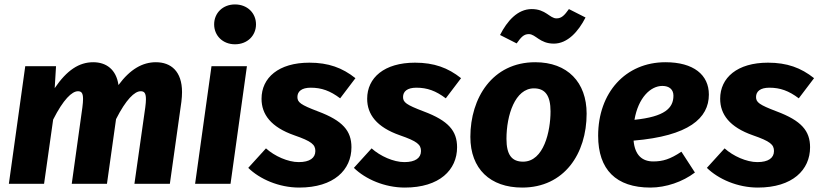

<svg xmlns="http://www.w3.org/2000/svg" viewBox="-20 -830 3717 867"><path d="M463 0 504 -292C549 -381 588 -418 615 -418C630 -418 639 -412 639 -382C639 -372 638 -360 636 -345L587 0H747L799 -370C801 -386 802 -401 802 -414C802 -508 752 -549 684 -549C624 -549 568 -518 515 -446C505 -517 459 -549 401 -549C337 -549 282 -513 227 -432L233 -531H94L20 0H179L220 -290C266 -381 305 -418 332 -418C347 -418 355 -411 355 -383C355 -373 354 -361 352 -345L304 0Z M1021 0 1095 -531H935L861 0ZM1041 -630C1097 -630 1136 -669 1136 -720C1136 -771 1097 -810 1041 -810C986 -810 947 -771 947 -720C947 -669 986 -630 1041 -630Z M1329 -98C1280 -98 1220 -125 1181 -160L1101 -72C1153 -21 1240 17 1331 17C1488 17 1567 -63 1567 -165C1567 -239 1528 -285 1416 -327C1337 -357 1323 -368 1323 -392C1323 -417 1342 -434 1383 -434C1432 -434 1471 -420 1516 -386L1585 -477C1526 -524 1463 -547 1377 -547C1238 -547 1161 -479 1161 -384C1161 -314 1203 -256 1309 -219C1387 -192 1404 -177 1404 -148C1404 -117 1379 -98 1329 -98Z M1806 -98C1757 -98 1697 -125 1658 -160L1578 -72C1630 -21 1717 17 1808 17C1965 17 2044 -63 2044 -165C2044 -239 2005 -285 1893 -327C1814 -357 1800 -368 1800 -392C1800 -417 1819 -434 1860 -434C1909 -434 1948 -420 1993 -386L2062 -477C2003 -524 1940 -547 1854 -547C1715 -547 1638 -479 1638 -384C1638 -314 1680 -256 1786 -219C1864 -192 1881 -177 1881 -148C1881 -117 1856 -98 1806 -98Z M2397 -549C2203 -549 2104 -387 2104 -212C2104 -67 2194 17 2338 17C2528 17 2629 -136 2629 -317C2629 -458 2543 -549 2397 -549ZM2391 -431C2442 -431 2466 -398 2466 -327C2466 -238 2436 -100 2342 -100C2291 -100 2267 -131 2267 -203C2267 -310 2306 -431 2391 -431ZM2481 -633C2543 -633 2592 -688 2624 -751L2549 -789C2529 -761 2516 -747 2493 -747C2462 -747 2445 -789 2381 -789C2317 -789 2270 -735 2238 -672L2313 -634C2333 -662 2345 -676 2368 -676C2399 -676 2417 -633 2481 -633Z M3181 -403C3181 -492 3112 -549 2985 -549C2804 -549 2681 -411 2681 -217C2681 -64 2762 17 2917 17C2987 17 3063 -9 3118 -51L3057 -145C3006 -111 2973 -101 2930 -101C2881 -101 2847 -128 2841 -195C3090 -216 3181 -296 3181 -403ZM2971 -442C3002 -442 3021 -426 3021 -398C3021 -342 2982 -303 2845 -289C2862 -388 2917 -442 2971 -442Z M3400 -98C3351 -98 3291 -125 3252 -160L3172 -72C3224 -21 3311 17 3402 17C3559 17 3638 -63 3638 -165C3638 -239 3599 -285 3487 -327C3408 -357 3394 -368 3394 -392C3394 -417 3413 -434 3454 -434C3503 -434 3542 -420 3587 -386L3656 -477C3597 -524 3534 -547 3448 -547C3309 -547 3232 -479 3232 -384C3232 -314 3274 -256 3380 -219C3458 -192 3475 -177 3475 -148C3475 -117 3450 -98 3400 -98Z"/></svg>

Font: Fira Sans OT
Style: Bold Italic
Weight: 700
Italic angle: -8°
Designer: Carrois Corporate & Edenspiekermann
Foundry: Carrois Corporate GbR & Edenspiekermann AG
Version: Version 2.001